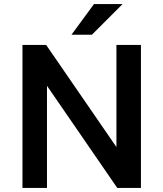

<svg xmlns="http://www.w3.org/2000/svg" viewBox="-20 -920 800 940"><path d="M90 0V-700H206L550 -200V-700H670V0H554L210 -500V0ZM330 -750 440 -900H580L430 -750Z"/></svg>

Font: Golos Text Medium
Style: Regular
Weight: 500
Designer: A.Korolkova, Vitaly Kuzmin
Foundry: ParaType Ltd
Version: Version 2.004